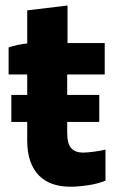

<svg xmlns="http://www.w3.org/2000/svg" viewBox="-20 -678 434 704"><path d="M21.6 -231H344V-329.8H21.6ZM237.6 6.6Q266.2 6.6 303.6 1.1Q341 -4.4 366.8 -16V-129.4Q359.4 -127.6 348.7 -125.6Q338 -123.6 326.8 -122.1Q315.6 -120.6 304.3 -119.5Q293 -118.4 284.6 -118.4Q256.2 -118.4 241.3 -134.5Q226.4 -150.6 226.4 -191V-405H364V-520H227.6V-657.8L79.8 -640V-518.8Q62.8 -517.2 44.3 -513.1Q25.8 -509 11.6 -504V-405H79.8V-162.8Q79.8 -118.8 91.1 -87Q102.4 -55.2 123.1 -34.3Q143.8 -13.4 172.8 -3.4Q201.8 6.6 237.6 6.6Z"/></svg>

Font: Fixel Variable
Style: Regular
Weight: 100
Width: 3
Designer: AlfaBravo + MacPaw
Foundry: Kyrylo Tkachov, Marchela Mozhyna, Serhii Makarenko, Maria Weinstein, Zakhar Kryvoshyya
Version: Version 1.211